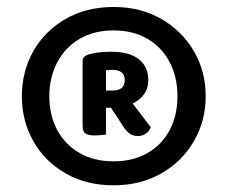

<svg xmlns="http://www.w3.org/2000/svg" viewBox="-20 -725 659 556"><path d="M43.4 -446.1Q43.4 -518.4 76.5 -576.8Q109.6 -635.3 169.7 -670Q229.7 -704.8 309 -704.8Q387.3 -704.8 447.3 -670Q507.4 -635.3 541.5 -576.8Q575.6 -518.4 575.6 -446.1Q575.6 -374.8 541.5 -316.2Q507.4 -257.6 447.3 -223Q387.3 -188.4 309 -188.4Q229.7 -188.4 169.7 -223Q109.6 -257.6 76.5 -316.2Q43.4 -374.8 43.4 -446.1ZM122.9 -446.1Q122.9 -391.2 145.7 -348.7Q168.4 -306.2 210.3 -282Q252.1 -257.8 309 -257.8Q365.9 -257.8 407.5 -282Q449.2 -306.2 471.6 -348.7Q493.9 -391.2 493.9 -446.1Q493.9 -501 471.6 -544.3Q449.2 -587.7 407.5 -612.3Q365.9 -636.9 309 -636.9Q252.1 -636.9 210.3 -612.3Q168.4 -587.7 145.7 -544.3Q122.9 -501 122.9 -446.1ZM301.4 -413H286.8V-335.6Q281.4 -334.6 272.6 -333.7Q263.8 -332.8 252.3 -332.8Q236.7 -332.8 228 -338.3Q219.2 -343.7 219.2 -362.2V-548.7Q219.2 -561.9 237.2 -567.4Q251.2 -571.8 267.7 -573.5Q284.2 -575.2 301.7 -575.2Q354.7 -575.2 382 -553.6Q409.4 -531.9 409.4 -493.1Q409.4 -468.1 396.3 -451Q383.2 -433.8 364.1 -425.4L416.4 -356.8Q413 -345.3 402.5 -338.2Q392 -331.1 379.6 -331.1Q363.9 -331.1 354.6 -338.6Q345.3 -346.1 336.9 -358.9ZM286.8 -462.9H306.7Q341.2 -462.9 341.2 -493.7Q341.2 -508.7 331.7 -515.8Q322.2 -522.8 304.3 -522.8Q298.7 -522.8 294.3 -522.3Q290 -521.8 286.8 -521.6Z"/></svg>

Font: Baloo Bhaina 2
Style: Regular
Weight: 400
Designer: Yesha Goshar, Manish Minz, Shuchita Grover and Ek Type
Foundry: Ek Type
Version: Version 1.700